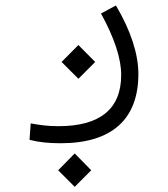

<svg xmlns="http://www.w3.org/2000/svg" viewBox="-20 -310 626 714"><path d="M205.6 222.7C395.5 222.7 494.6 133.8 494.6 -34.7C494.6 -108.9 466.3 -196.3 411.1 -289.6L355.5 -259.8C406.2 -168 430.7 -91.3 430.7 -31.2C430.7 96.2 350.6 159.2 197.8 159.2C155.8 159.2 130.9 155.3 94.2 148.9L89.8 210C124 218.8 160.2 222.7 205.6 222.7ZM271.5 -17.1 334 -79.6 271.5 -142.6 209 -79.6ZM257.8 384.8 319.3 323.2 257.8 260.7 196.3 323.2Z"/></svg>

Font: Cascadia Code PL Light
Style: Regular
Weight: 300
Monospace: yes
Designer: Aaron Bell
Foundry: Saja Typeworks
Version: Version 2404.023